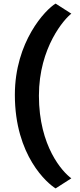

<svg xmlns="http://www.w3.org/2000/svg" viewBox="-20 -883 448 1079"><path d="M292.5 175.8 380.9 119.1C332 84 198.7 -59.6 198.7 -345.2C198.7 -618.2 343.8 -778.8 380.9 -806.2L292.5 -862.8C235.8 -829.6 63.5 -648.9 63.5 -350.1C63.5 -5.9 248 148.9 292.5 175.8Z"/></svg>

Font: Merriweather Sans
Style: Bold
Weight: 700
Designer: Eben Sorkin ( eben@eyebytes.com )
Foundry: Eben Sorkin
Version: Version 1.003